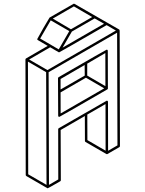

<svg xmlns="http://www.w3.org/2000/svg" viewBox="-20 -925 772 1020"><path d="M295.4 -304.2Q289.1 -304.2 289.1 -310.5L288.1 -509.3Q288.6 -513.2 291.5 -515.1Q544.4 -661.1 546.4 -661.1Q552.7 -661.1 552.7 -654.3L553.2 -455.1Q553.2 -451.7 550.3 -450.2Q297.9 -304.2 295.4 -304.2ZM301.8 -449.7 430.2 -523.4 429.7 -579.6 301.8 -505.4ZM302.2 -322.3 533.7 -455.6 436.5 -512.2 301.8 -434.1ZM540 -467.3 539.6 -643.1 443.4 -586.9V-523.4ZM233.4 75.2Q231.4 75.2 231.4 74.7L230.5 74.2L120.1 10.3Q117.2 8.3 116.7 4.9L115.2 -609.9Q115.7 -612.8 118.7 -614.7L233.4 -681.2L181.2 -711.9Q177.7 -713.9 177.7 -717.3Q177.7 -718.8 210 -775.4L243.2 -831.5Q243.7 -831.5 306.9 -868.2Q370.1 -904.8 371.1 -904.8V-905.3H373.5L376 -904.3Q438 -869.1 500 -833L613.3 -768.1V-767.6H613.8V-767.1H614.3L615.2 -763.2Q615.7 -763.2 615.7 -762.7L617.2 -148.9Q617.2 -145.5 613.8 -143.1Q550.3 -106.4 549.6 -106.2Q548.8 -106 547.9 -106Q546.4 -106 544.9 -106.9L434.1 -170.9Q431.2 -172.9 431.2 -176.8L430.7 -308.6L302.2 -234.4L303.2 32.2Q303.2 36.1 299.8 38.1Q235.4 75.2 233.4 75.2ZM312.5 -671.9 532.7 -798.8 482.9 -827.1 361.8 -757.3ZM356.9 -769.5 469.7 -834.5 372.6 -891.1 260.3 -826.2ZM292 -662.6 348.1 -759.8 249.5 -816.9 193.4 -720.2ZM227.1 57.1 225.1 -541.5 128.4 -597.7 129.9 1ZM231.9 -552.7 595.7 -762.7 546.4 -791.5Q296.4 -647 294.4 -647L291.5 -647.5Q291.5 -647.9 291 -647.9L246.6 -673.8L134.8 -608.9ZM541 -124.5 540.5 -372.1 443.8 -316.4 444.3 -180.7ZM240.2 57.1 289.6 28.3 289.1 -238.3Q289.1 -242.2 292.5 -244.1Q545.4 -390.1 546.9 -390.1Q553.7 -390.1 553.7 -383.3L554.2 -124L604 -152.8L602.1 -751.5L238.3 -541.5Q239.7 -242.2 240.2 57.1Z"/></svg>

Font: 3D Isometric
Style: Regular
Weight: 400
Designer: GGBotNet
Version: 1.10